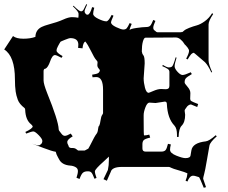

<svg xmlns="http://www.w3.org/2000/svg" viewBox="-23 -889 1090 917"><path d="M858.9 -678.2Q837.4 -710 816.9 -710L671.9 -709Q664.6 -709 659.4 -690.4Q654.3 -671.9 654.3 -643.1L657.2 -631.8Q657.2 -630.9 662.6 -623.5Q668 -616.2 668 -585.9L663.1 -515.1Q663.1 -494.1 669.4 -470Q675.8 -445.8 687 -445.8Q689 -445.8 710 -454.8Q731 -463.9 746.1 -463.9Q761.2 -463.9 769 -462.9Q786.1 -462.9 786.1 -479V-545.9Q786.1 -554.7 777.1 -560.5Q768.1 -566.4 752 -573.2L754.9 -579.1Q773.9 -566.9 783.2 -566.9Q792.5 -566.9 798.3 -570.8Q805.2 -577.1 815.9 -615.2L820.3 -613.8Q811 -584.5 811 -572.8Q811 -561 825 -545.9Q838.9 -530.8 849.1 -530.8Q859.4 -530.8 888.2 -543.9L893.1 -535.2Q870.6 -522 864.7 -515.1Q858.9 -508.3 858.9 -497.1V-495.1Q858.4 -490.7 872.6 -474.6Q886.7 -458.5 886.2 -443.8L885.3 -417Q885.3 -410.2 890.4 -406.5Q895.5 -402.8 923.3 -392.1L918.9 -377.9L889.2 -390.1Q880.4 -390.1 871.1 -380.9L861.3 -367.2Q858.9 -363.8 858.9 -359.9L861.3 -340.8Q861.3 -305.2 844.2 -288.1Q831.1 -274.9 830.1 -234.9H822.3V-245.1Q822.3 -275.9 810.1 -289.1Q777.3 -322.8 773.9 -392.1Q773.9 -403.8 764.2 -403.8L720.2 -397L690.9 -398.9Q680.2 -398.9 671.6 -376.7Q663.1 -354.5 663.1 -338.9V-318.8Q663.1 -242.2 665 -242.2Q675.8 -242.2 689.9 -246.1L694.3 -231.9Q669.4 -226.1 663.3 -219.5Q657.2 -212.9 657.2 -200.2V-180.2Q657.2 -165 671.9 -165H748Q760.7 -165 767.1 -171.4Q773.4 -177.7 779.3 -202.1L793 -199.2Q789.1 -184.1 789.1 -173.8Q789.1 -157.7 818.8 -145.8Q848.6 -133.8 862.8 -133.8Q886.2 -133.8 887.2 -147.9L891.1 -170.9Q897 -207 960 -213.9Q976.1 -215.8 1007.3 -243.2L1012.2 -237.8Q980.5 -210 977.3 -193.6Q974.1 -177.2 965.3 -125Q956.5 -72.8 951.9 -56.9Q947.3 -41 947.3 -35.2L960.9 4.9L950.2 7.8Q930.7 -40 928.7 -41.7Q926.8 -43.5 921.6 -44.7Q916.5 -45.9 910.9 -47.9Q905.3 -49.8 898.9 -49.8Q883.3 -49.8 872.1 -22L863.3 -25.9Q871.1 -45.9 871.1 -53.5Q871.1 -61 871.8 -61Q872.6 -61 873 -60.8Q873.5 -60.5 875 -60.1Q859.4 -67.4 830.8 -75.4Q802.2 -83.5 794.7 -87.6Q787.1 -91.8 783.2 -91.8H560.1Q511.7 -91.8 505.9 -67.9L487.3 -25.9L471.2 -33.2L492.2 -77.1Q497.1 -98.6 497.1 -126V-141.1Q492.2 -136.2 472.7 -118.2Q430.2 -80.6 430.2 -70.6Q430.2 -60.5 438 -39.1L428.2 -35.2Q419.4 -58.6 413.8 -64.7Q408.2 -70.8 397.9 -70.8H395Q381.3 -70.8 373.3 -64.2Q365.2 -57.6 356.9 -34.2L342.3 -40Q349.1 -60.1 349.1 -72.3Q349.1 -84.5 337.9 -90.8Q326.7 -97.2 312.5 -98.1Q272.9 -101.1 259.3 -127.9Q258.3 -130.4 253.9 -137.7Q246.1 -150.9 243.2 -164.1Q226.1 -166.5 186.5 -181.6Q147 -196.8 129.9 -203.1L148.9 -196.8Q154.8 -194.8 160.9 -194.8Q167 -194.8 173.1 -200.7Q179.2 -206.5 179.2 -216.1Q179.2 -225.6 161.9 -243.4Q144.5 -261.2 136.2 -261.2Q127.9 -261.2 102.1 -251L98.1 -258.8Q131.8 -274.4 133.3 -285.2Q132.3 -288.6 126 -294.9Q99.1 -315.4 97.2 -365.2Q97.2 -370.1 94.2 -373Q69.3 -392.1 61.8 -413.1Q54.2 -434.1 51.8 -451.7Q48.3 -476.1 48.3 -509.8Q48.3 -620.1 -2.9 -652.8L39.1 -716.8Q55.2 -704.1 88.6 -704.1Q122.1 -704.1 146 -712.9Q147 -746.6 176.8 -760.7Q190.9 -767.1 205.6 -771Q252.9 -783.7 278.6 -795.4Q304.2 -807.1 320.3 -807.1Q336.4 -807.1 351.1 -804.2Q352.1 -807.1 352.1 -813V-824.2Q352.1 -833.5 325.2 -858.9L328.1 -861.8Q355 -835 363.3 -835H365.2Q371.6 -835 376.7 -844Q381.8 -853 389.2 -869.1L393.1 -867.2Q380.9 -840.8 380.9 -835Q380.9 -829.1 385.3 -824Q389.6 -818.8 393.1 -818.8H396Q407.2 -820.8 417 -855L427.2 -852.1Q421.9 -832.5 421.9 -823.2Q421.9 -811 446.5 -799.1Q471.2 -787.1 484.9 -787.1Q495.1 -787.1 510.3 -817.9L519 -814Q507.3 -788.1 507.3 -782.2Q507.3 -771 531.5 -759.5Q555.7 -748 566.2 -748Q576.7 -748 582 -753.9Q587.4 -759.8 596.2 -778.8L606 -774.9Q596.2 -753.4 596.2 -745.1Q598.1 -751 628.7 -755.4Q659.2 -759.8 673.8 -759.8Q688.5 -759.8 694.6 -766.4Q700.7 -772.9 709 -793.9L719.2 -789.1Q709 -766.6 709 -756.6Q709 -746.6 717.3 -742.2Q723.6 -734.9 730 -734.9H840.3L842.3 -736.8L844.2 -734.9Q848.1 -734.9 855 -741.7Q861.8 -748.5 880.6 -755.9Q899.4 -763.2 916.7 -767.8Q934.1 -772.5 954.8 -787.4Q975.6 -802.2 990.2 -826.2L995.1 -821.8Q973.1 -789.1 973.1 -772V-600.1Q973.1 -582.5 990.2 -544.9L986.3 -543Q970.7 -577.1 956.1 -591.8L908.2 -632.8Q904.3 -634.8 903.3 -637.2Q896 -636.2 890.1 -630.1Q884.3 -624 873 -605L866.2 -608.9Q879.9 -634.3 879.9 -646.2Q879.9 -658.2 853 -683.1ZM194.3 -561Q185.1 -561 185.1 -548.8V-504.9Q185.1 -487.8 202.1 -444.8Q255.4 -313.5 257.3 -272Q257.3 -269 259.3 -265.1L270 -251Q277.8 -240.2 286.9 -240.2Q295.9 -240.2 314.9 -251L324.2 -237.8Q298.3 -222.7 298.3 -210.9Q298.3 -204.6 300.5 -200.9Q302.7 -197.3 303.7 -194.3Q304.7 -191.4 304.9 -190.2Q305.2 -189 306.4 -187Q307.6 -185.1 309.1 -184.6Q313.5 -182.1 317.9 -182.1H324.2Q335 -182.1 342.3 -176Q349.6 -169.9 351.1 -169.9H377.9Q382.3 -169.9 383.3 -170.9L398.9 -179.2Q399.9 -179.7 406.7 -193.4Q430.2 -240.7 437 -248.5Q443.8 -256.3 445.1 -271Q446.3 -285.6 451.2 -289.1Q454.6 -295.9 457.3 -314.5Q460 -333 464.6 -339.4Q469.2 -345.7 469.2 -349.1V-460Q469.2 -521 437 -521Q426.3 -521 418.9 -520L417 -532.2Q439.9 -535.6 446.5 -540.3Q453.1 -544.9 454.1 -554.2Q453.1 -556.6 447.5 -563Q441.9 -569.3 441.9 -578.1L442.9 -591.8Q442.9 -596.2 435.3 -604.2Q427.7 -612.3 411.9 -644.8Q396 -677.2 384.3 -690.9Q373.5 -685.1 371.1 -658.2L350.1 -660.2Q351.1 -665 351.1 -675.8Q351.1 -707 312 -707Q307.6 -707 287.4 -699Q267.1 -690.9 265.9 -689.5Q264.6 -688 260.3 -680.2L253.9 -668.5Q247.1 -656.7 247.1 -647Q247.1 -637.2 275.9 -621.1L271 -612.8Q246.6 -626 239.5 -626Q232.4 -626 226.3 -616.9Q220.2 -607.9 216.8 -596.7Q206.1 -566.4 194.3 -561ZM127 -204.1Q128.9 -204.1 129.9 -203.1Z"/></svg>

Font: Eater
Style: Regular
Weight: 400
Version: Version 001.002